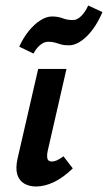

<svg xmlns="http://www.w3.org/2000/svg" viewBox="-20 -672 393 699"><path d="M111 7Q87 7 68.5 -3.5Q50 -14 43 -36.5Q36 -59 44 -95L119 -421H222L154 -124Q150 -106 152.5 -95Q155 -84 169 -84Q177 -84 186.5 -88Q196 -92 211 -103L245 -59Q211 -26 177 -9.5Q143 7 111 7ZM102 -477 50 -502Q65 -535 85 -559.5Q105 -584 127 -598Q149 -612 169 -612Q192 -612 208 -605.5Q224 -599 246 -599Q261 -599 276 -614Q291 -629 301 -652L353 -628Q329 -572 295.5 -539.5Q262 -507 231 -507Q213 -507 201.5 -510.5Q190 -514 180 -517Q170 -520 155 -520Q140 -520 125.5 -507.5Q111 -495 102 -477Z"/></svg>

Font: Ysabeau
Style: Bold Italic
Weight: 700
Italic angle: -12°
Designer: Christian Thalmann (Catharsis Fonts)
Version: Version 2.002